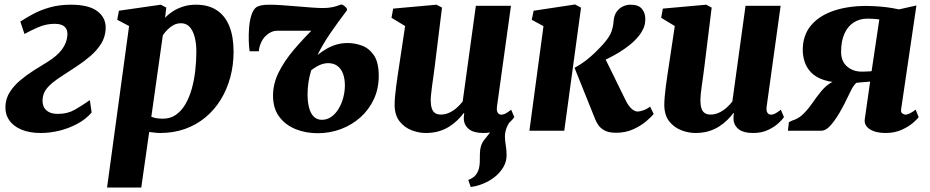

<svg xmlns="http://www.w3.org/2000/svg" viewBox="-20 -585 4161 859"><path d="M162.5 10Q111.5 10 75 -5.5Q38.5 -21 20.2 -48.8Q2 -76.5 4.5 -113Q6.5 -146.5 24.8 -174.5Q43 -202.5 71 -226Q99 -249.5 131 -269.8Q163 -290 192.5 -308Q235 -334 257 -363.5Q279 -393 281.5 -427Q282.5 -446 275.8 -457.2Q269 -468.5 255.8 -473.5Q242.5 -478.5 225 -478.5Q186.5 -478.5 150.8 -463Q115 -447.5 89.5 -433L71 -488.5Q96 -505 128.5 -522.5Q161 -540 203.2 -552Q245.5 -564 297.5 -564Q379 -564 417.8 -533.2Q456.5 -502.5 452.5 -452Q450 -417 431.8 -388.2Q413.5 -359.5 385.2 -335Q357 -310.5 325.2 -289.5Q293.5 -268.5 264 -249.5Q235.5 -231.5 215 -214.8Q194.5 -198 183.2 -180.5Q172 -163 170.5 -140Q169.5 -123 175.2 -108.5Q181 -94 196.8 -84.8Q212.5 -75.5 239.5 -75.5Q282 -75.5 314 -93.8Q346 -112 382 -137L390 -81.5Q363.5 -51 325.5 -30.8Q287.5 -10.5 245.2 -0.2Q203 10 162.5 10Z M459 254 557.5 -468.5 504.5 -496.5 512 -537 699.5 -564 724 -551 718.5 -505.5Q733.5 -521.5 754.2 -534.8Q775 -548 800.5 -556Q826 -564 857 -564Q912 -564 949.5 -539.5Q987 -515 1006 -468Q1025 -421 1025 -354Q1025 -293.5 1010.2 -239Q995.5 -184.5 967.5 -139Q939.5 -93.5 899.2 -60Q859 -26.5 807.8 -8.2Q756.5 10 696.5 10Q685 10 672.2 8.5Q659.5 7 647.5 5.5L612 254ZM657 -62.5Q667.5 -58.5 680 -56.2Q692.5 -54 709 -54Q742 -54 766.8 -71.2Q791.5 -88.5 809 -118Q826.5 -147.5 837.5 -186.2Q848.5 -225 853.5 -268.5Q858.5 -312 858.5 -355.5Q858.5 -390 851.2 -418.5Q844 -447 829 -464Q814 -481 790 -481Q772 -481 757.2 -473.2Q742.5 -465.5 730.2 -453.2Q718 -441 708.5 -427.5Z M1138 -355.5H1097Q1094 -372.5 1093 -401.5Q1092 -430.5 1094.5 -462.2Q1097 -494 1105.5 -519.5Q1114 -545 1129.5 -554.5Q1135.5 -557.5 1148.2 -560.8Q1161 -564 1186 -564Q1208.5 -564 1241 -561.8Q1273.5 -559.5 1309 -556.5Q1344.5 -553.5 1375.5 -551.2Q1406.5 -549 1425.5 -549Q1448.5 -549 1468.5 -553.2Q1488.5 -557.5 1503.5 -564Q1508 -566.5 1515.8 -561.8Q1523.5 -557 1529 -550.2Q1534.5 -543.5 1532 -538.5Q1490.5 -484 1457 -435Q1423.5 -386 1400.5 -339Q1421.5 -355.5 1442.5 -367.5Q1463.5 -379.5 1486.5 -386Q1509.5 -392.5 1536.5 -392.5Q1567 -392.5 1599 -381Q1631 -369.5 1652.8 -337.8Q1674.5 -306 1674.5 -245.5Q1674.5 -188 1652.5 -141Q1630.5 -94 1592.5 -60Q1554.5 -26 1505.2 -7.5Q1456 11 1401 11Q1347.5 11 1302 -7.5Q1256.5 -26 1229 -63.2Q1201.5 -100.5 1201.5 -157Q1201.5 -210 1226.5 -260.8Q1251.5 -311.5 1295 -362.8Q1338.5 -414 1393 -467.5L1381 -447.5Q1375.5 -447.5 1362.8 -447.5Q1350 -447.5 1332 -447.5Q1314 -447.5 1294.5 -447.5Q1275 -447.5 1256 -447.5Q1237 -447.5 1222.5 -447.5Q1206.5 -447.5 1193.8 -441.8Q1181 -436 1171 -426.5Q1156 -413 1147.5 -393.2Q1139 -373.5 1138 -355.5ZM1420.5 -49Q1443 -49 1461.8 -62Q1480.5 -75 1494.2 -97.2Q1508 -119.5 1515.5 -147.2Q1523 -175 1523 -203.5Q1523 -231.5 1515 -254Q1507 -276.5 1490.2 -289.5Q1473.5 -302.5 1448 -302.5Q1436 -302.5 1423.8 -299Q1411.5 -295.5 1399 -288.5Q1386.5 -281.5 1372.5 -271Q1364.5 -245.5 1360.2 -218.2Q1356 -191 1356 -162Q1356 -128.5 1362.8 -103Q1369.5 -77.5 1383.8 -63.2Q1398 -49 1420.5 -49Z M2086 251.5 2075 220Q2097 211.5 2107.5 199Q2118 186.5 2122.5 169.5Q2126 156.5 2126.5 140.8Q2127 125 2127 106.5Q2127 65 2146 41.5Q2165 18 2181 -3L2267.5 -49.5Q2254 -32 2246.5 -13Q2239 6 2239 26.5Q2239 42 2242.8 64.8Q2246.5 87.5 2246.5 109Q2246.5 138.5 2231.5 163.5Q2216.5 188.5 2192.5 207.5Q2170 225 2142.2 236.5Q2114.5 248 2086 251.5ZM1884.5 10Q1854 10 1822.2 -2Q1790.5 -14 1768.5 -41Q1746.5 -68 1745.5 -113.5Q1745.5 -130.5 1747.2 -151.5Q1749 -172.5 1752 -195.5Q1755 -218.5 1758.5 -242.5Q1762 -266.5 1765.5 -289L1792.5 -468.5L1731.5 -505.5L1739 -546.5L1933 -564L1957.5 -551L1925 -288Q1922.5 -266.5 1919.2 -244.2Q1916 -222 1913.2 -201.5Q1910.5 -181 1908.8 -164.5Q1907 -148 1907 -137.5Q1907 -114.5 1911.8 -100.2Q1916.5 -86 1926.5 -79.2Q1936.5 -72.5 1952.5 -72.5Q1972 -72.5 1990 -80.8Q2008 -89 2023.2 -102.5Q2038.5 -116 2050 -131L2109 -559H2266L2203.5 -108.5Q2201 -89.5 2206.8 -80.8Q2212.5 -72 2223 -72Q2232 -72 2240.8 -76.5Q2249.5 -81 2267 -94L2281 -61Q2275 -51.5 2257 -34.5Q2239 -17.5 2210.2 -3.8Q2181.5 10 2143.5 10Q2103 10 2082 -4.2Q2061 -18.5 2056 -43Q2055.5 -46 2055.2 -50.2Q2055 -54.5 2055 -59.2Q2055 -64 2055.8 -69Q2056.5 -74 2057 -78.5L2055 -79.5Q2043 -63.5 2027 -47.8Q2011 -32 1990.2 -18.8Q1969.5 -5.5 1943.5 2.2Q1917.5 10 1884.5 10Z M2348.5 0 2411.5 -468 2359 -496.5 2367.5 -537 2553 -565 2579.5 -550.5 2504.5 0ZM2736.5 9Q2702.5 9 2683.5 -2Q2664.5 -13 2655.5 -27.5Q2646.5 -42 2642.5 -52.5L2550.5 -281.5Q2577 -296 2599.8 -313.2Q2622.5 -330.5 2642.2 -349.8Q2662 -369 2680 -389Q2708 -421 2715.8 -444Q2723.5 -467 2725 -488.5Q2727 -516.5 2739.2 -533Q2751.5 -549.5 2768.2 -556.8Q2785 -564 2800.5 -564Q2836.5 -564 2851.5 -545.8Q2866.5 -527.5 2867 -503Q2867.5 -476 2858 -456.2Q2848.5 -436.5 2836.5 -422.5Q2820 -402 2796.8 -383.5Q2773.5 -365 2747.5 -349.2Q2721.5 -333.5 2695.5 -321.2Q2669.5 -309 2645.5 -300L2673.5 -351.5L2781.5 -131.5Q2793 -109.5 2806.5 -97.8Q2820 -86 2833 -86Q2842 -86 2858.2 -91.5Q2874.5 -97 2888.5 -108L2904.5 -75Q2895 -63 2871.5 -42.8Q2848 -22.5 2813.5 -6.8Q2779 9 2736.5 9Z M3091 10Q3060.5 10 3028.8 -2Q2997 -14 2975 -41Q2953 -68 2952 -113.5Q2952 -130.5 2953.8 -151.5Q2955.5 -172.5 2958.5 -195.5Q2961.5 -218.5 2965 -242.5Q2968.5 -266.5 2972 -289L2999 -468.5L2938 -505.5L2945.5 -546.5L3139.5 -564L3164 -551L3131.5 -288Q3129 -266.5 3125.8 -244.2Q3122.5 -222 3119.8 -201.5Q3117 -181 3115.2 -164.5Q3113.5 -148 3113.5 -137.5Q3113.5 -114.5 3118.2 -100.2Q3123 -86 3133 -79.2Q3143 -72.5 3159 -72.5Q3178.5 -72.5 3196.5 -80.8Q3214.5 -89 3229.8 -102.5Q3245 -116 3256.5 -131L3315.5 -559H3472.5L3410 -108.5Q3407.5 -89.5 3413.2 -80.8Q3419 -72 3429.5 -72Q3438.5 -72 3447.2 -76.5Q3456 -81 3473.5 -94L3487.5 -61Q3481.5 -51.5 3463.5 -34.5Q3445.5 -17.5 3416.8 -3.8Q3388 10 3350 10Q3309.5 10 3288.5 -4.2Q3267.5 -18.5 3262.5 -43Q3262 -46 3261.8 -50.2Q3261.5 -54.5 3261.5 -59.2Q3261.5 -64 3262.2 -69Q3263 -74 3263.5 -78.5L3261.5 -79.5Q3249.5 -63.5 3233.5 -47.8Q3217.5 -32 3196.8 -18.8Q3176 -5.5 3150 2.2Q3124 10 3091 10Z M4076.5 -94.5 4090 -61Q4085 -53 4065.2 -35.8Q4045.5 -18.5 4014 -4.2Q3982.5 10 3941.5 10Q3897 10 3871 -7.2Q3845 -24.5 3849 -52L3873 -220Q3865 -219 3853.5 -218.2Q3842 -217.5 3830.8 -216.5Q3819.5 -215.5 3811.5 -214.5Q3800 -204.5 3790.5 -186.5Q3781 -168.5 3770.2 -145.5Q3759.5 -122.5 3745 -96.5Q3724 -57.5 3700.2 -28.8Q3676.5 0 3653.5 0H3505L3509.5 -38.5L3524 -45.5Q3552 -53.5 3573.5 -74.8Q3595 -96 3613.2 -122.2Q3631.5 -148.5 3650.8 -172.8Q3670 -197 3693.5 -212.5Q3717 -228 3748.5 -226.5L3761.5 -215.5Q3704 -214.5 3666.5 -227Q3629 -239.5 3608.5 -261.2Q3588 -283 3579.8 -309.2Q3571.5 -335.5 3571.5 -361.5Q3571.5 -426 3607.2 -469.8Q3643 -513.5 3707.5 -536Q3772 -558.5 3857.5 -558.5Q3873 -558.5 3895.2 -557.2Q3917.5 -556 3945 -552.8Q3972.5 -549.5 4002 -543L4080 -560.5L4011.5 -95.5Q4009.5 -82 4017.8 -77Q4026 -72 4031.5 -72Q4039 -72 4051.5 -78.2Q4064 -84.5 4076.5 -94.5ZM3879.5 -266.5 3914 -498Q3908.5 -499 3897.8 -500Q3887 -501 3876.2 -501.2Q3865.5 -501.5 3860 -501.5Q3825.5 -501.5 3799 -484.2Q3772.5 -467 3757.8 -434Q3743 -401 3743 -353.5Q3743 -310.5 3769.8 -287.5Q3796.5 -264.5 3835.5 -264.5Q3840 -264.5 3848.5 -264.8Q3857 -265 3866 -265.5Q3875 -266 3879.5 -266.5Z"/></svg>

Font: Merriweather 28pt Black
Style: Italic
Weight: 900
Italic angle: -7.8°
Version: Version 2.101